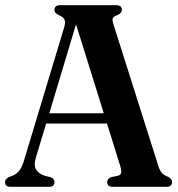

<svg xmlns="http://www.w3.org/2000/svg" viewBox="-20 -720 686 740"><path d="M190 -18.5Q190 0 169.5 0H20Q-0.5 0 -0.5 -18.5Q-0.5 -29 13 -37L30 -43.5Q43.5 -49 54.5 -62.5Q65.5 -76 74.5 -108L227 -613.5Q233 -633.5 228.8 -643.8Q224.5 -654 210 -660Q200 -665 195 -669.5Q190 -674 190 -681.5Q190 -700 211.5 -700H428Q449.5 -700 449.5 -681.5Q449.5 -668.5 430 -660.5Q417.5 -656.5 414.8 -650Q412 -643.5 417 -627L588.5 -86Q595 -63.5 603.8 -53.8Q612.5 -44 627 -39Q643 -31.5 643 -18.5Q643 0 622 0H414Q393 0 393 -18.5Q393 -31 409 -37.5L434 -42.5Q444.5 -45 446.8 -53.5Q449 -62 443 -81.5L392.5 -244H158L118.5 -113.5Q109 -82 119.2 -66Q129.5 -50 153 -42.5L175 -37Q190 -31.5 190 -18.5ZM170 -283.5H380L273 -626.5Z"/></svg>

Font: Fraunces 144pt Soft SemiBold
Style: Regular
Weight: 600
Version: Version 1.000;[b76b70a41]